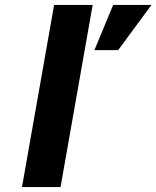

<svg xmlns="http://www.w3.org/2000/svg" viewBox="-20 -757 633 777"><path d="M69 0 199 -737H355L225 0ZM362 -554 438 -737H593L458 -554Z"/></svg>

Font: Tomorrow SemiBold
Style: Italic
Weight: 600
Italic angle: -10°
Designer: Tony de Marco, Monica Rizzolli
Foundry: Just in Type
Version: Version 2.002